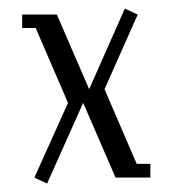

<svg xmlns="http://www.w3.org/2000/svg" viewBox="-20 -418 406 452"><path d="M32.2 -352.1V-383.8H113.8L189.9 -208L273.9 -397.9L304.2 -383.8L226.1 -208L301.8 -32.2H334V0H252L175.8 -175.8L90.8 14.2L61 0L140.1 -175.8L64 -352.1Z"/></svg>

Font: Gawaa
Style: Regular
Weight: 400
Designer: T. Christopher White
Version: Version 1.0